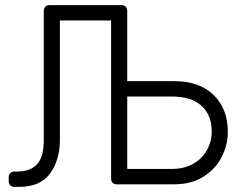

<svg xmlns="http://www.w3.org/2000/svg" viewBox="-20 -720 948 750"><path d="M47 -50Q98 -50 124.5 -78Q151 -106 151 -173V-677Q151 -687 157 -693.5Q163 -700 173 -700H454Q465 -700 471 -694Q477 -688 477 -677V-403H660Q759 -403 814.5 -349Q870 -295 870 -204Q870 -156 847 -109Q824 -62 776.5 -31Q729 0 660 0H436Q426 0 420 -6Q414 -12 414 -22V-640H214V-173Q214 -97 176.5 -43.5Q139 10 54 10H36Q26 10 20 4Q14 -2 14 -12V-27Q14 -37 20 -43.5Q26 -50 36 -50ZM477 -60H650Q698 -60 733.5 -79.5Q769 -99 788 -133Q807 -167 807 -207Q807 -270 767.5 -306.5Q728 -343 650 -343H477Z"/></svg>

Font: Rubik
Style: Regular
Weight: 300
Designer: Hubert & Fischer
Foundry: Hubert & Fischer
Version: Version 1.100